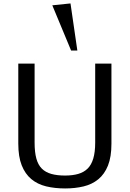

<svg xmlns="http://www.w3.org/2000/svg" viewBox="-20 -1065 741 1097"><path d="M351.6 -62Q394.5 -62 426.8 -71.3Q459 -80.6 480.5 -101.6Q502 -122.6 512.9 -159.2Q523.9 -195.8 523.9 -250.5V-701.7H616.7V-244.1Q616.7 -168.5 596.9 -119.1Q577.1 -69.8 541.7 -40.8Q506.3 -11.7 457.8 0Q409.2 11.7 352.1 11.7Q293 11.7 243.7 -0.2Q194.3 -12.2 158.9 -41.7Q123.5 -71.3 104 -120.6Q84.5 -169.9 84.5 -244.6V-701.7H177.7V-250.5Q177.7 -195.8 187.7 -159.2Q197.8 -122.6 219 -101.6Q240.2 -80.6 273.2 -71.3Q306.2 -62 351.6 -62ZM421.9 -776.4H386.2L278.8 -1034.7L382.8 -1045.4Z"/></svg>

Font: Mako
Style: Regular
Weight: 400
Designer: vernon adams
Foundry: vernon adams
Version: Version 1.000